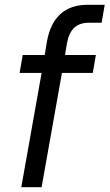

<svg xmlns="http://www.w3.org/2000/svg" viewBox="-20 -783 458 803"><path d="M69 0 154 -478H62L75 -553H167L177 -613Q191 -687 233.5 -725Q276 -763 347 -763H418L405 -688H353Q313 -688 290.5 -667Q268 -646 260 -602L252 -553H381L368 -478H239L154 0Z"/></svg>

Font: Open Sauce One
Style: Italic
Weight: 400
Italic angle: -10°
Designer: Alfredo Marco Pradil
Foundry: Creative Sauce Fz LLC
Version: Version 1.477